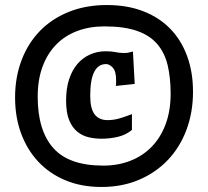

<svg xmlns="http://www.w3.org/2000/svg" viewBox="-20 -732 828 764"><path d="M243 -332Q243 -380 255 -416.5Q267 -453 288 -477.5Q309 -502 338 -515Q367 -528 400 -528Q424 -528 440 -524.5Q456 -521 475 -521Q482 -521 488.5 -522Q495 -523 509 -527L516 -398L441 -390Q442 -396 442 -402Q442 -408 442 -414Q442 -448 429 -462.5Q416 -477 402 -477Q339 -477 339 -351Q339 -300 356.5 -277Q374 -254 408 -254Q434 -254 459.5 -262Q485 -270 505 -278V-215Q481 -195 449 -187.5Q417 -180 384 -180Q357 -180 332 -186Q307 -192 287 -208.5Q267 -225 255 -254.5Q243 -284 243 -332ZM396 -627Q336 -627 287 -608.5Q238 -590 203 -554Q168 -518 149 -466Q130 -414 130 -347Q130 -213 192 -143Q254 -73 391 -73Q450 -73 499.5 -92.5Q549 -112 584.5 -149Q620 -186 639.5 -239Q659 -292 659 -359Q659 -423 647 -473Q635 -523 605 -557.5Q575 -592 524 -609.5Q473 -627 396 -627ZM40 -344Q40 -425 66 -493Q92 -561 139.5 -609.5Q187 -658 254.5 -685Q322 -712 405 -712Q486 -712 549.5 -687.5Q613 -663 657 -618Q701 -573 724.5 -509Q748 -445 748 -367Q748 -285 722 -215.5Q696 -146 648 -95.5Q600 -45 533 -16.5Q466 12 384 12Q304 12 240.5 -14.5Q177 -41 132.5 -88.5Q88 -136 64 -201Q40 -266 40 -344Z"/></svg>

Font: Cantora One
Style: Regular
Weight: 400
Designer: Pablo Impallari, Rodrigo Fuenzalida
Foundry: Pablo Impallari
Version: Version 1.002; ttfautohint (v0.8) -G 200 -r 50